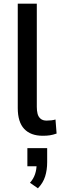

<svg xmlns="http://www.w3.org/2000/svg" viewBox="-20 -725 339 1038"><path d="M211 9Q146 9 111 -28Q76 -65 76 -141V-705H179V-147Q179 -127 183 -110.5Q187 -94 199 -83.5Q211 -73 232 -73Q245 -73 258 -74.5Q271 -76 280 -79L286 -3Q266 4 249.5 6.5Q233 9 211 9ZM185 293 142 263Q161 242 169.5 216.5Q178 191 178 162L194 174H128V76H235V152Q235 194 224 229Q213 264 185 293Z"/></svg>

Font: Nunito Sans 7pt Condensed SemiBold
Style: Regular
Weight: 600
Width: 3
Designer: Vernon Adams
Foundry: Vernon Adams
Version: Version 3.101;gftools[0.9.27]